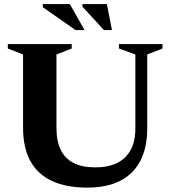

<svg xmlns="http://www.w3.org/2000/svg" viewBox="-20 -886 816 920"><path d="M628.5 -269.5V-625L550 -653.5V-675H758.5V-653.5L685.5 -625V-271.5Q685.5 -178 652 -114.5Q618.5 -51 554.8 -19Q491 13 398 13Q298 13 229.2 -18.8Q160.5 -50.5 125.5 -114.5Q90.5 -178.5 90.5 -275V-625L17.5 -653.5V-675H323.5V-653.5L250.5 -625V-274Q250.5 -210.5 271 -168.2Q291.5 -126 333 -105Q374.5 -84 436.5 -84Q497.5 -84 540.2 -104.8Q583 -125.5 605.8 -166.8Q628.5 -208 628.5 -269.5ZM385 -742H342L185 -851.5V-866.5H314.5ZM516.5 -742H478L375 -854V-866.5H492Z"/></svg>

Font: Newsreader 24pt
Style: Bold
Weight: 700
Designer: Hugues Gentile
Foundry: Production Type
Version: Version 1.003